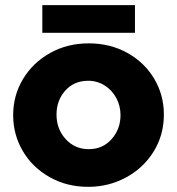

<svg xmlns="http://www.w3.org/2000/svg" viewBox="-20 -711 685 744"><path d="M615 -267Q615 -343 577.5 -406Q540 -469 473.5 -506Q407 -543 324 -543Q241 -543 174 -505.5Q107 -468 69 -404.5Q31 -341 31 -265Q31 -189 68.5 -125.5Q106 -62 172.5 -24.5Q239 13 322 13Q401 13 468.5 -23.5Q536 -60 575.5 -124Q615 -188 615 -267ZM447 -265Q447 -211 412.5 -172Q378 -133 324 -133Q270 -133 234.5 -172Q199 -211 199 -267Q199 -322 233 -360Q267 -398 322 -398Q357 -398 386 -379.5Q415 -361 431 -330.5Q447 -300 447 -265ZM503 -691H144V-584H503Z"/></svg>

Font: Geom ExtraBold
Style: Bold
Weight: 800
Version: Version 1.102